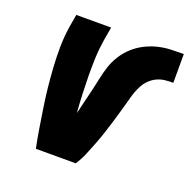

<svg xmlns="http://www.w3.org/2000/svg" viewBox="-99 -618 710 715"><g transform="rotate(20 256.0 -260.0)"><path d="M115 0Q107 -38 101 -76.5Q95 -115 89 -153.5Q83 -192 79 -230.5Q75 -269 72.5 -308.5Q70 -348 70.5 -388Q71 -428 77 -468L86 -520H224L215 -468Q209 -431 207.5 -394.5Q206 -358 206.5 -321.5Q207 -285 208.5 -249Q210 -213 213 -177Q219 -202 225 -227Q231 -252 237 -276.5Q243 -301 248 -326Q253 -351 261 -375.5Q269 -400 283.5 -423Q298 -446 318 -464Q338 -482 362 -494Q386 -506 411 -512Q436 -518 461.5 -519Q487 -520 512 -520V-406Q496 -406 480.5 -404.5Q465 -403 450 -396.5Q435 -390 422.5 -378.5Q410 -367 402 -353Q394 -339 388.5 -324Q383 -309 379 -294V-293Q372 -268 365 -243Q358 -218 350.5 -193.5Q343 -169 335 -144.5Q327 -120 317.5 -95.5Q308 -71 298 -47Q288 -23 273 0Z"/></g></svg>

Font: Iosevka Curly Heavy
Style: Italic
Weight: 900
Italic angle: -9°
Monospace: yes
Designer: Belleve Invis
Foundry: Belleve Invis
Version: Version 22.1.2; ttfautohint (v1.8.4)